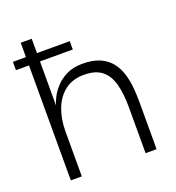

<svg xmlns="http://www.w3.org/2000/svg" viewBox="-108 -651 678 738"><g transform="rotate(-20 231.0 -281.5)"><path d="M363.3 0V-190.2Q363.3 -243.3 352.9 -282.5Q342.5 -321.7 316.6 -342.9Q290.7 -364.2 243.3 -364.2Q196.5 -364.2 165.3 -340.3Q134.2 -316.5 118.3 -275.7Q102.5 -234.8 102.5 -183.2V-290.8Q101.5 -284.7 103.9 -294.3Q106.3 -304 115.5 -322.2Q124.7 -340.3 141.9 -359.6Q159.2 -378.8 186.6 -392.5Q214 -406.2 252.5 -406.2Q294.8 -406.2 323 -393.7Q351.2 -381.2 368.4 -359.6Q385.7 -338 394.2 -310.2Q402.8 -282.5 405.6 -252.6Q408.3 -222.7 408.3 -192.7V0ZM57.5 0V-563H102.5V0ZM236.7 -470.2H4.2V-504.3H236.7Z"/></g></svg>

Font: Darker Grotesque Light
Style: Regular
Weight: 300
Designer: Gabriel Lam
Foundry: TypeRant
Version: Version 1.000;gftools[0.9.28]